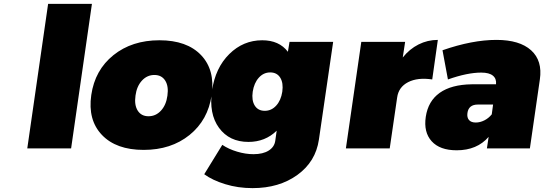

<svg xmlns="http://www.w3.org/2000/svg" viewBox="-20 -762 2795 986"><path d="M120.1 0 227.1 -742.2H452.1L345.2 0Z M448.7 -273.9Q467.3 -402.3 562.5 -478.8Q657.7 -555.2 798.8 -555.2Q939.9 -555.2 1012.7 -478.8Q1085.4 -402.3 1066.9 -273.9Q1048.3 -145.5 953.4 -68.8Q858.4 7.8 717.8 7.8Q576.7 7.8 503.4 -69.1Q430.2 -146 448.7 -273.9ZM675.8 -271Q668.9 -222.7 687.3 -193.8Q705.6 -165 742.7 -165Q780.3 -165 806.9 -194.1Q833.5 -223.1 839.8 -271Q846.7 -319.3 828.4 -348.1Q810.1 -377 772.9 -377Q735.4 -377 708.7 -347.9Q682.1 -318.8 675.8 -271Z M1028.8 132.8 1121.6 -18.1Q1154.3 3.9 1197.8 16.8Q1241.2 29.8 1281.7 29.8Q1330.6 29.8 1359.9 11.2Q1389.2 -7.3 1393.6 -39.1L1400.9 -90.8Q1341.8 -33.2 1255.9 -33.2Q1157.7 -33.2 1104.7 -105.5Q1051.8 -177.7 1068.8 -296.9Q1085.9 -413.6 1157.5 -484.4Q1229 -555.2 1326.7 -555.2Q1413.6 -555.2 1458.5 -496.1L1466.8 -546.9H1690.9L1617.7 -44.9Q1601.1 68.4 1507.3 136.2Q1413.6 204.1 1276.9 204.1Q1202.1 204.1 1136.5 183.8Q1070.8 163.6 1028.8 132.8ZM1277.8 -291Q1271.5 -246.6 1288.3 -219.7Q1305.2 -192.9 1339.8 -192.9Q1374 -192.9 1398.4 -219.7Q1422.9 -246.6 1429.7 -291Q1436 -335.9 1419.2 -363Q1402.3 -390.1 1367.7 -390.1Q1333.5 -390.1 1309.1 -363Q1284.7 -335.9 1277.8 -291Z M1756.3 0 1835.4 -546.9H2060.5L2048.3 -466.8Q2083 -510.3 2129.4 -533.7Q2175.8 -557.1 2228.5 -557.1L2199.7 -354Q2125 -365.2 2075.9 -340.1Q2026.9 -314.9 2019.5 -261.2L1981.4 0Z M2166.5 -162.1Q2178.7 -243.2 2238.3 -285.4Q2297.9 -327.6 2402.3 -329.1H2527.3Q2530.3 -357.9 2511.2 -373.5Q2492.2 -389.2 2451.2 -389.2Q2379.9 -389.2 2280.3 -354L2252.4 -503.9Q2405.3 -557.1 2529.3 -557.1Q2648.4 -557.1 2707.5 -503.7Q2766.6 -450.2 2752.4 -354L2701.2 0H2480.5L2489.3 -59.1Q2429.7 9.8 2325.2 9.8Q2238.8 9.8 2196.8 -36.6Q2154.8 -83 2166.5 -162.1ZM2380.4 -181.2Q2377.4 -158.7 2388.4 -145.8Q2399.4 -132.8 2423.3 -132.8Q2445.3 -132.8 2467.3 -143.8Q2489.3 -154.8 2505.4 -174.8L2512.2 -225.1H2434.1Q2386.2 -225.1 2380.4 -181.2Z"/></svg>

Font: Trueno Black
Style: Italic
Weight: 900
Designer: Julieta Ulanovsky
Foundry: Julieta Ulanovsky
Version: Version 3.001b | FøM Fix